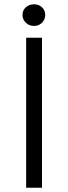

<svg xmlns="http://www.w3.org/2000/svg" viewBox="-20 -876 318 896"><path d="M176 0H102V-700H176ZM139 -755Q116 -755 100.5 -770Q85 -785 85 -806Q85 -828 100.5 -842Q116 -856 139 -856Q161 -856 176 -842Q191 -828 191 -806Q191 -785 176 -770Q161 -755 139 -755Z"/></svg>

Font: Tilda Sans
Style: Regular
Weight: 400
Designer: ParaType Ltd
Foundry: ParaType Ltd
Version: Version 1.009